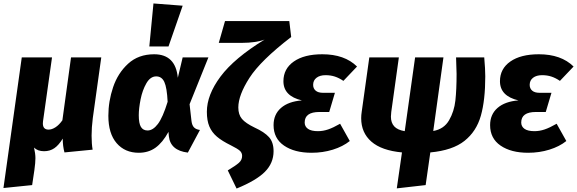

<svg xmlns="http://www.w3.org/2000/svg" viewBox="-38 -865 3339 1111"><path d="M492 -80Q492 -32 498 1L335 17Q325 -20 325 -63Q302 -25 276.5 -7.5Q251 10 217 10Q180 10 159 -11Q167 25 167 50Q167 76 161 119L148 206L-18 223L88 -533H263L211 -164Q210 -159 210 -151Q210 -115 243 -115Q262 -115 283 -128.5Q304 -142 323 -169L373 -533H548L499 -182Q492 -127 492 -80Z M991 -415 1019 -533H1168L1059 -262L1070 -165Q1073 -140 1084.5 -128Q1096 -116 1119 -113L1049 18Q948 6 939 -77L937 -102Q903 -40 862 -10.5Q821 19 765 19Q685 19 637 -36.5Q589 -92 589 -195Q589 -279 616.5 -360.5Q644 -442 703.5 -496.5Q763 -551 854 -551Q978 -551 991 -415ZM765 -198Q765 -151 777.5 -130.5Q790 -110 816 -110Q847 -110 875.5 -147.5Q904 -185 932 -276Q928 -358 913 -390.5Q898 -423 866 -423Q832 -423 809 -383Q786 -343 775.5 -290Q765 -237 765 -198ZM1019 -832 937 -596H826L850 -845Z M1280 121Q1325 94 1344 77.5Q1363 61 1363 37Q1363 19 1349.5 7Q1336 -5 1298 -24Q1247 -49 1217.5 -74Q1188 -99 1173.5 -133Q1159 -167 1159 -218Q1159 -316 1238 -422Q1317 -528 1493 -636Q1470 -627 1435.5 -622Q1401 -617 1363 -617H1228L1264 -743H1636L1647 -651Q1470 -515 1405.5 -414.5Q1341 -314 1341 -243Q1341 -202 1362 -177Q1383 -152 1435 -127Q1492 -101 1518.5 -71.5Q1545 -42 1545 10Q1545 79 1494.5 129.5Q1444 180 1331 226Z M1545 -141Q1545 -203 1588 -240.5Q1631 -278 1709 -284Q1602 -309 1602 -395Q1602 -467 1662 -509Q1722 -551 1827 -551Q1956 -551 2028 -480L1949 -397Q1924 -414 1899.5 -422Q1875 -430 1846 -430Q1813 -430 1793.5 -415Q1774 -400 1774 -374Q1774 -353 1788.5 -340.5Q1803 -328 1831 -328H1900L1867 -217H1810Q1725 -217 1725 -156Q1725 -133 1744 -119.5Q1763 -106 1802 -106Q1831 -106 1860.5 -116Q1890 -126 1930 -149L1986 -49Q1946 -17 1888 1Q1830 19 1765 19Q1666 19 1605.5 -22.5Q1545 -64 1545 -141Z M2452 17 2425 206 2258 225 2288 17Q2170 6 2111 -45.5Q2052 -97 2052 -181Q2052 -199 2055 -218L2099 -533H2270L2226 -217Q2224 -199 2224 -190Q2224 -155 2243 -134Q2262 -113 2304 -106L2364 -533H2528L2469 -107Q2531 -118 2560.5 -169Q2590 -220 2597 -283Q2604 -346 2604 -437Q2604 -461 2601 -533H2764Q2770 -465 2770 -423Q2770 -286 2744.5 -195.5Q2719 -105 2650 -50Q2581 5 2452 17Z M2798 -141Q2798 -203 2841 -240.5Q2884 -278 2962 -284Q2855 -309 2855 -395Q2855 -467 2915 -509Q2975 -551 3080 -551Q3209 -551 3281 -480L3202 -397Q3177 -414 3152.5 -422Q3128 -430 3099 -430Q3066 -430 3046.5 -415Q3027 -400 3027 -374Q3027 -353 3041.5 -340.5Q3056 -328 3084 -328H3153L3120 -217H3063Q2978 -217 2978 -156Q2978 -133 2997 -119.5Q3016 -106 3055 -106Q3084 -106 3113.5 -116Q3143 -126 3183 -149L3239 -49Q3199 -17 3141 1Q3083 19 3018 19Q2919 19 2858.5 -22.5Q2798 -64 2798 -141Z"/></svg>

Font: Trujillo ExtraBold
Style: Italic
Weight: 800
Italic angle: -8°
Designer: Fira Sans original fonts by bBox Type GmbH, Carrois Corporate GbR, & Edenspiekermann AG / Changes by Cristiano Sobral
Foundry: Fira Sans original fonts by bBox Type GmbH, Carrois Corporate GbR, & Edenspiekermann AG / Changes by Cristiano Sobral
Version: Version 4.301;July 28, 2020;FontCreator 13.0.0.2655 64-bit